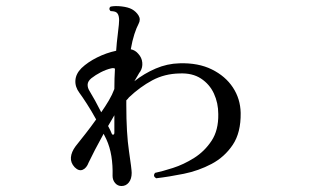

<svg xmlns="http://www.w3.org/2000/svg" viewBox="-20 -597 1040 643"><path d="M387 26Q374 26 365.5 16Q357 6 357 -8Q358 -43 353 -74Q348 -105 336 -131Q334 -135 331.5 -140Q329 -145 327 -149Q311 -120 298 -95Q285 -70 277 -53Q270 -34 257 -28.5Q244 -23 230 -37Q216 -52 217.5 -70Q219 -88 233 -107Q249 -127 267 -150Q285 -173 302 -197Q286 -226 270.5 -250Q255 -274 246 -286Q231 -306 232.5 -328Q234 -350 253 -369Q274 -389 305 -404.5Q336 -420 369 -427Q371 -456 374 -478.5Q377 -501 378 -514Q382 -548 369 -556Q366 -558 360 -559Q354 -560 350 -560Q346 -564 346.5 -568.5Q347 -573 351 -575Q366 -578 387.5 -575.5Q409 -573 422 -566Q436 -558 444 -545Q452 -532 444 -517Q437 -504 430 -482.5Q423 -461 418 -432Q433 -429 443 -417Q455 -404 456.5 -387.5Q458 -371 450 -358Q446 -353 441.5 -344.5Q437 -336 430 -325Q463 -351 501.5 -367.5Q540 -384 581 -385Q644 -387 689.5 -364.5Q735 -342 760 -304Q785 -266 786 -219Q787 -153 759.5 -112Q732 -71 688.5 -48Q645 -25 595.5 -15Q546 -5 503 0Q491 -7 499 -18Q523 -23 559 -34.5Q595 -46 630 -68Q665 -90 688.5 -125.5Q712 -161 711 -215Q711 -252 696.5 -283.5Q682 -315 653 -334Q624 -353 581 -351Q531 -350 490 -328Q449 -306 412 -271Q410 -268 407.5 -265.5Q405 -263 403 -261V-245Q403 -151 412 -90.5Q421 -30 421 -18Q421 2 411.5 14Q402 26 387 26ZM319 -221Q333 -241 344.5 -260.5Q356 -280 363 -299Q363 -317 363.5 -334Q364 -351 365 -367Q361 -370 352 -368Q335 -364 317.5 -355Q300 -346 286 -335Q274 -325 273.5 -314Q273 -303 280 -292Q288 -279 298.5 -260Q309 -241 319 -221ZM354 -150Q356 -145 359.5 -146Q363 -147 363 -153V-211L342 -175Q346 -168 349 -161.5Q352 -155 354 -150Z"/></svg>

Font: Zen Old Mincho SemiBold
Style: Regular
Weight: 600
Version: Version 1.500